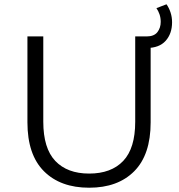

<svg xmlns="http://www.w3.org/2000/svg" viewBox="-20 -870 837 896"><path d="M396 6Q262 6 185 -71Q108 -148 108 -299V-700H182V-302Q182 -178 238 -119Q294 -60 396 -60Q499 -60 555 -119Q611 -178 611 -302V-700H683V-299Q683 -148 606.5 -71Q530 6 396 6ZM649 -646V-700H664Q699 -700 714.5 -720Q730 -740 730 -768Q730 -787 724.5 -803Q719 -819 710 -832L757 -850Q769 -833 776 -811.5Q783 -790 783 -766Q783 -713 753 -679.5Q723 -646 664 -646Z"/></svg>

Font: MOST Montserrat
Style: Regular
Weight: 400
Designer: Julieta Ulanovsky
Foundry: Julieta Ulanovsky
Version: Version 8.000;March 11, 2024;FontCreator 15.0.0.2926 64-bit